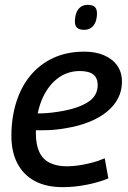

<svg xmlns="http://www.w3.org/2000/svg" viewBox="-20 -762 526 792"><path d="M111 -295Q138 -293 167.5 -295Q197 -297 226 -302Q300 -314 341.5 -340Q383 -366 383 -411Q383 -440 365 -454.5Q347 -469 309 -469Q256 -469 215 -436.5Q174 -404 151 -346.5Q128 -289 128 -211Q128 -166 142 -135.5Q156 -105 185 -90.5Q214 -76 256 -76Q278 -76 303 -79.5Q328 -83 356 -90Q384 -97 412 -109L427 -26Q385 -9 335.5 0.5Q286 10 239 10Q171 10 124 -15Q77 -40 52 -87.5Q27 -135 27 -201Q27 -276 47 -340Q67 -404 105.5 -450.5Q144 -497 200 -523Q256 -549 328 -549Q374 -549 409 -534Q444 -519 463.5 -491.5Q483 -464 483 -425Q483 -352 421.5 -301.5Q360 -251 251 -233Q211 -226 174 -225Q137 -224 104 -225ZM327 -639Q308 -639 298.5 -647Q289 -655 289 -673Q289 -691 294 -706.5Q299 -722 311 -732Q323 -742 342 -742Q362 -742 371 -733.5Q380 -725 380 -707Q380 -689 375 -674Q370 -659 358 -649Q346 -639 327 -639Z"/></svg>

Font: Georama ExtraCondensed Thin Medium
Style: Italic
Weight: 500
Italic angle: -9°
Version: Version 1.001